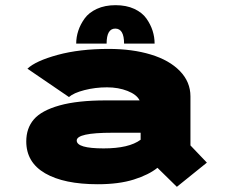

<svg xmlns="http://www.w3.org/2000/svg" viewBox="-20 -701 890 742"><path d="M274.5 -532.5Q274.5 -557.5 282.5 -582Q290.5 -606.5 307 -629.5Q323.5 -652.5 354.5 -666.8Q385.5 -681 426.5 -681Q468 -681 498.8 -666.8Q529.5 -652.5 545.8 -629.5Q562 -606.5 569.8 -582Q577.5 -557.5 577.5 -532.5H459.5Q459.5 -590.5 425.5 -590.5Q392 -590.5 392 -532.5ZM399.5 -512Q491.5 -512 563 -490.2Q634.5 -468.5 675.2 -426.5Q716 -384.5 716 -328.5V-139L779.5 -72.5L663.5 21L588.5 -52.5Q555 -25.5 497.2 -7.2Q439.5 11 358 11Q227.5 11 154.5 -31.2Q81.5 -73.5 81.5 -154.5Q81.5 -205.5 111 -239.8Q140.5 -274 210 -293.5Q279.5 -313 389.5 -313H519.5Q508.5 -335.5 473 -349.5Q437.5 -363.5 393.5 -363.5Q348.5 -363.5 306.5 -352.8Q264.5 -342 246.5 -326L86 -435.5Q117.5 -465.5 202.5 -488.8Q287.5 -512 399.5 -512ZM380.5 -127.5Q478.5 -127.5 523.5 -161V-188H413.5Q276.5 -188 276.5 -158Q276.5 -127.5 380.5 -127.5Z"/></svg>

Font: League Mono Wide ExtraBold
Style: Regular
Weight: 800
Width: 8
Designer: Tyler Finck
Foundry: The League of Moveable Type / Tyler Finck
Version: Version 2.210